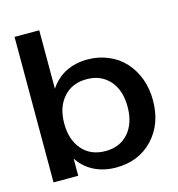

<svg xmlns="http://www.w3.org/2000/svg" viewBox="-106 -792 828 895"><g transform="rotate(-15 308.0 -344.5)"><path d="M345.7 -510.7Q287.1 -510.7 240.2 -487.3Q193.4 -462.9 164.1 -418Q164.1 -418 164.1 -454.1Q164.1 -491.2 164.1 -538.1Q164.1 -595.7 164.1 -647.5Q164.1 -700.2 164.1 -700.2Q164.1 -700.2 141.6 -700.2Q120.1 -700.2 95.7 -700.2Q75.2 -700.2 60.5 -700.2Q44.9 -700.2 44.9 -700.2Q44.9 -700.2 44.9 -687.5Q44.9 -675.8 44.9 -653.3Q44.9 -612.3 44.9 -544.9Q44.9 -477.5 44.9 -401.4Q44.9 -351.6 44.9 -300.8Q44.9 -250 44.9 -203.1Q44.9 -116.2 44.9 -57.6Q44.9 2 44.9 2Q44.9 2 67.4 2Q88.9 2 113.3 2Q133.8 2 148.4 2Q164.1 2 164.1 2Q164.1 2 164.1 -39.1Q164.1 -81.1 164.1 -81.1Q193.4 -36.1 240.2 -12.7Q287.1 10.7 345.7 10.7Q455.1 10.7 523.4 -61.5Q591.8 -133.8 591.8 -249Q591.8 -303.7 574.2 -352.5Q555.7 -401.4 523.4 -436.5Q490.2 -472.7 444.3 -491.2Q398.4 -510.7 345.7 -510.7ZM164.1 -250Q164.1 -329.1 206.1 -376Q247.1 -422.9 318.4 -422.9Q386.7 -422.9 428.7 -376Q469.7 -329.1 469.7 -250Q469.7 -170.9 428.7 -123Q386.7 -76.2 318.4 -76.2Q247.1 -76.2 206.1 -123Q164.1 -170.9 164.1 -250Z"/></g></svg>

Font: umazing
Style: Display
Weight: 400
Designer: umazing